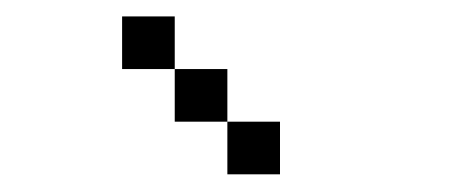

<svg xmlns="http://www.w3.org/2000/svg" viewBox="-20 -832 540 228"><path d="M312.5 -625V-687.5H250V-625ZM250 -687.5V-750H187.5V-687.5ZM187.5 -750V-812.5H125V-750Z"/></svg>

Font: Unifont
Style: Regular
Weight: 500
Version: Version 15.1.04